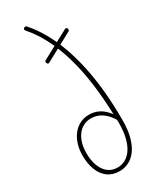

<svg xmlns="http://www.w3.org/2000/svg" viewBox="-347 -1504 1298 1605"><g transform="rotate(-30 301.5 -702.0)"><path d="M294 19Q227 19 181 -15Q135 -49 111.5 -109.5Q88 -170 88 -250Q88 -309 104 -358.5Q120 -408 149 -444Q178 -480 217.5 -499.5Q257 -519 304 -519Q360 -519 405 -493.5Q450 -468 485 -419Q480 -584 460 -728Q440 -872 404 -994.5Q368 -1117 316.5 -1217Q265 -1317 198 -1393Q192 -1401 192 -1406Q192 -1411 199 -1418Q212 -1428 224 -1418Q283 -1351 331 -1267Q379 -1183 415.5 -1082Q452 -981 477 -863.5Q502 -746 514 -615Q526 -484 526 -338Q526 -245 507.5 -177.5Q489 -110 457 -66.5Q425 -23 383 -2Q341 19 294 19ZM294 -16Q332 -16 367 -34Q402 -52 429 -90Q456 -128 472 -189.5Q488 -251 488 -338Q488 -346 488 -353.5Q488 -361 486 -367Q452 -422 406.5 -453Q361 -484 304 -484Q262 -484 229 -466.5Q196 -449 173 -417.5Q150 -386 138 -343.5Q126 -301 126 -250Q126 -182 145.5 -129Q165 -76 202.5 -46Q240 -16 294 -16ZM235 -1061Q228 -1057 222.5 -1059.5Q217 -1062 213 -1072Q210 -1080 211.5 -1085Q213 -1090 222 -1095L490 -1239Q505 -1247 513 -1229Q514 -1220 513 -1215Q512 -1210 504 -1206Z"/></g></svg>

Font: Playwrite BE WAL Thin
Style: Regular
Weight: 250
Version: Version 1.002